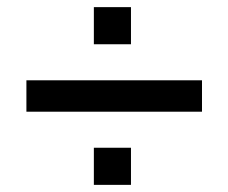

<svg xmlns="http://www.w3.org/2000/svg" viewBox="-20 -556 640 538"><path d="M243 -432V-536H347V-432ZM54 -243V-331H546V-243ZM243 -38V-142H347V-38Z"/></svg>

Font: MulishBold
Style: Bold
Weight: 700
Designer: Vernon Adams
Foundry: Vernon Adams
Version: Version 3.602; ttfautohint (v1.8.3)